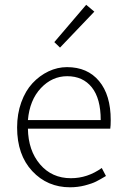

<svg xmlns="http://www.w3.org/2000/svg" viewBox="-20 -774 523 806"><path d="M51.8 -238.8Q51.8 -295.9 69.3 -344.5Q86.9 -393.1 116.5 -424.8Q146 -456.5 183.6 -474.4Q221.2 -492.2 261.2 -492.2Q347.2 -492.2 396 -433.6Q444.8 -375 444.8 -270Q444.8 -246.1 442.9 -233.9H97.2Q98.6 -142.1 148.2 -84Q197.8 -25.9 277.8 -25.9Q347.2 -25.9 407.2 -68.8L424.8 -35.2Q400.4 -20.5 383.5 -12Q366.7 -3.4 336.7 4.4Q306.6 12.2 273.9 12.2Q178.7 12.2 115.2 -55.9Q51.8 -124 51.8 -238.8ZM97.2 -270H402.8Q402.8 -360.4 365.5 -407.2Q328.1 -454.1 262.2 -454.1Q198.7 -454.1 151.6 -404.1Q104.5 -354 97.2 -270ZM208 -597.2 341.8 -753.9 376 -725.1 231.9 -574.2Z"/></svg>

Font: Source Sans Pro Light
Style: Regular
Weight: 300
Designer: Paul D. Hunt
Foundry: Adobe Systems Incorporated
Version: Version 2.020;PS 2.0;hotconv 1.0.86;makeotf.lib2.5.63406